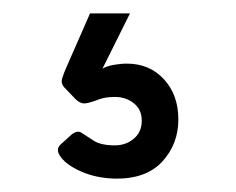

<svg xmlns="http://www.w3.org/2000/svg" viewBox="-20 -47 353 287"><path d="M151.7 220Q124.1 219.2 102.5 209.9Q80.9 200.6 71.5 188.6Q62.1 176.6 70.6 169L85.9 155.1Q94.9 147.1 101.8 151.4Q108.6 155.8 119.6 163Q130.6 170.3 151.7 170.3Q168.1 170.3 180 160.3Q191.9 150.4 191.9 133.3Q191.9 116.9 180.1 107.4Q168.3 97.9 151.7 97.9Q137 97.9 126.6 102Q116.2 106.1 108.4 107.4Q100.6 108.7 92.8 101.1L75.9 83.4Q70.5 77.2 73.2 69.2Q75.8 61.1 79.6 52.8L114.6 -27H174.3L133.2 55.6Q139.2 51.9 149.7 50Q160.2 48.1 169.7 48.1Q203.6 48.1 225.1 71.5Q246.6 94.9 246.6 131.6Q246.6 168.4 222.5 194.6Q198.3 220.8 151.7 220Z"/></svg>

Font: Rubik Light
Style: Regular
Weight: 300
Designer: Hubert and Fischer
Foundry: Hubert and Fischer
Version: Version 2.300;gftools[0.9.30]